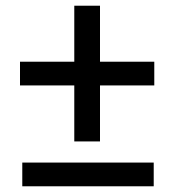

<svg xmlns="http://www.w3.org/2000/svg" viewBox="-20 -652 610 672"><path d="M240 -157V-632H330V-157ZM58 0V-83H518V0ZM50 -353V-436H520V-353Z"/></svg>

Font: Asta Sans SemiBold
Style: Regular
Weight: 600
Designer: 42dot
Version: Version 1.000